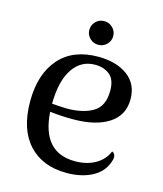

<svg xmlns="http://www.w3.org/2000/svg" viewBox="-106 -762 726 854"><g transform="rotate(15 257.0 -335.0)"><path d="M467 -109Q467 -98 460 -81Q442 -35 394 -11Q346 13 280 13Q169 13 105.5 -56Q42 -125 42 -253Q42 -379 105 -451Q168 -523 284 -523Q368 -523 419.5 -485Q471 -447 471 -377Q471 -303 411 -264Q351 -225 246 -225Q193 -225 140 -231Q152 -47 303 -47Q357 -47 396.5 -69.5Q436 -92 452 -132Q467 -126 467 -109ZM139 -268Q160 -266 206 -264Q282 -264 328 -291.5Q374 -319 374 -390Q374 -442 347 -463.5Q320 -485 280 -485Q215 -485 177.5 -429Q140 -373 139 -268ZM214 -628Q214 -651 230 -667Q246 -683 269 -683Q291 -683 307.5 -667Q324 -651 324 -628Q324 -606 308 -590Q292 -574 269 -574Q246 -574 230 -590Q214 -606 214 -628Z"/></g></svg>

Font: Arima Madurai Medium
Style: Regular
Weight: 500
Designer: Joana Correia and Natanael Gama
Foundry: NDISCOVER
Version: Version 1.020